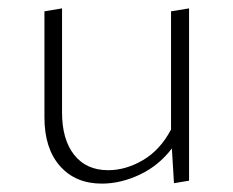

<svg xmlns="http://www.w3.org/2000/svg" viewBox="-20 -434 556 458"><path d="M431 -414V-3L395 3L390 -80Q359 -39 313.5 -17.5Q268 4 223 4Q160 4 123 -38Q86 -80 86 -154V-407L128 -414V-166Q128 -101 157 -64.5Q186 -28 238 -28Q280 -28 321 -52Q362 -76 388 -125V-407Z"/></svg>

Font: Ysabeau Light
Style: Regular
Weight: 300
Designer: Christian Thalmann (Catharsis Fonts)
Version: Version 0.003